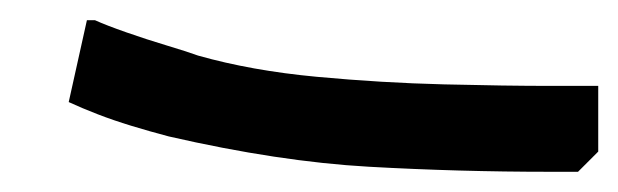

<svg xmlns="http://www.w3.org/2000/svg" viewBox="-20 -170 612 190"><path d="M572 -85V-20L552 0H524Q434 0 345 -5Q256 -10 147 -35Q128 -40 110 -45.5Q92 -51 76.5 -57Q61 -63 48 -69L66 -150H74Q85 -145 105 -138Q125 -131 145 -125Q165 -119 176 -115Q229 -100 293.5 -94Q358 -88 419.5 -86.5Q481 -85 524 -85Z"/></svg>

Font: Kufam
Style: Italic
Weight: 400
Italic angle: -11°
Designer: Artur Schmal
Foundry: Original Type
Version: Version 1.301; ttfautohint (v1.8.3)